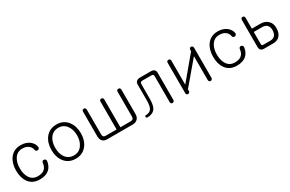

<svg xmlns="http://www.w3.org/2000/svg" viewBox="124 -1615 4091 2707"><g transform="rotate(-30 2169.5 -261.0)"><path d="M301.8 -539.1Q187.5 -539.1 124 -453.1Q68.4 -376 68.4 -259.8Q68.4 -139.6 122.1 -66.4Q182.6 16.6 301.8 16.6Q398.4 16.6 454.1 -32.2Q504.9 -78.1 515.6 -159.2Q516.6 -173.8 507.8 -184.6Q499 -194.3 485.4 -196.3Q471.7 -198.2 461.9 -190.4Q450.2 -181.6 449.2 -164.1Q442.4 -99.6 404.3 -68.4Q367.2 -37.1 297.9 -37.1Q213.9 -37.1 169.9 -103.5Q129.9 -164.1 129.9 -260.7Q129.9 -355.5 169.9 -416Q214.8 -485.4 297.9 -485.4Q357.4 -485.4 396.5 -456.1Q433.6 -427.7 440.4 -383.8Q442.4 -369.1 453.1 -361.3Q463.9 -354.5 476.6 -355.5Q490.2 -357.4 498 -366.2Q507.8 -377 506.8 -390.6Q500 -449.2 448.2 -492.2Q389.6 -539.1 301.8 -539.1Z M884.8 -539.1Q768.6 -539.1 703.1 -453.1Q645.5 -376 645.5 -259.8Q645.5 -145.5 703.1 -69.3Q768.6 16.6 884.8 16.6Q1000 16.6 1065.4 -69.3Q1124 -145.5 1124 -259.8Q1124 -376 1065.4 -453.1Q1000 -539.1 884.8 -539.1ZM884.8 -485.4Q970.7 -485.4 1018.6 -416Q1062.5 -354.5 1062.5 -260.7Q1062.5 -168 1018.6 -106.4Q970.7 -37.1 884.8 -37.1Q797.9 -37.1 749 -106.4Q707 -168 707 -260.7Q707 -354.5 749 -416Q797.9 -485.4 884.8 -485.4Z M1925.8 -508.8Q1925.8 -523.4 1916 -531.2Q1907.2 -539.1 1894.5 -539.1Q1881.8 -539.1 1873 -532.2Q1864.3 -523.4 1864.3 -508.8V-101.6Q1864.3 -76.2 1850.6 -64.5Q1838.9 -53.7 1813.5 -53.7H1647.5V-508.8Q1647.5 -522.5 1637.7 -531.2Q1628.9 -539.1 1616.2 -539.1Q1603.5 -539.1 1594.7 -532.2Q1585.9 -523.4 1585.9 -508.8V-53.7H1410.2Q1383.8 -53.7 1373 -66.4Q1362.3 -78.1 1362.3 -105.5V-507.8Q1362.3 -522.5 1352.5 -531.2Q1343.8 -539.1 1332 -539.1Q1319.3 -539.1 1310.5 -531.2Q1301.8 -522.5 1301.8 -507.8V-108.4Q1301.8 -55.7 1328.1 -27.3Q1354.5 0 1404.3 0H1815.4Q1866.2 0 1894.5 -27.3Q1925.8 -55.7 1925.8 -109.4Z M2239.3 -522.5Q2201.2 -522.5 2180.7 -504.9Q2160.2 -487.3 2160.2 -456.1V-206.1Q2160.2 -121.1 2145.5 -85Q2121.1 -22.5 2045.9 -21.5Q2025.4 -21.5 2027.3 -2.9Q2029.3 16.6 2051.8 16.6Q2148.4 14.6 2183.6 -52.7Q2208 -99.6 2208 -201.2V-425.8Q2208 -448.2 2215.8 -459Q2224.6 -468.8 2244.1 -468.8H2392.6Q2412.1 -468.8 2419.9 -460.9Q2426.8 -453.1 2426.8 -432.6V-14.6Q2426.8 0 2435.5 9.8Q2444.3 17.6 2457 17.6Q2468.8 17.6 2477.5 8.8Q2487.3 0 2487.3 -14.6V-457Q2487.3 -489.3 2467.8 -505.9Q2449.2 -522.5 2416 -522.5Z M3108.4 -505.9Q3108.4 -521.5 3098.6 -530.3Q3089.8 -539.1 3077.1 -539.1Q3064.5 -539.1 3055.7 -531.2Q3046.9 -522.5 3046.9 -505.9V-483.4L2740.2 -117.2V-510.7Q2740.2 -524.4 2730.5 -532.2Q2721.7 -539.1 2710 -539.1Q2697.3 -539.1 2688.5 -532.2Q2679.7 -524.4 2679.7 -510.7V-10.7Q2679.7 2.9 2688.5 10.7Q2697.3 17.6 2710 17.6Q2721.7 17.6 2730.5 9.8Q2740.2 1 2740.2 -12.7V-41L3046.9 -403.3V-15.6Q3046.9 0 3055.7 8.8Q3064.5 17.6 3077.1 17.6Q3089.8 17.6 3098.6 8.8Q3108.4 -1 3108.4 -15.6Z M3509.8 -539.1Q3395.5 -539.1 3332 -453.1Q3276.4 -376 3276.4 -259.8Q3276.4 -139.6 3330.1 -66.4Q3390.6 16.6 3509.8 16.6Q3606.4 16.6 3662.1 -32.2Q3712.9 -78.1 3723.6 -159.2Q3724.6 -173.8 3715.8 -184.6Q3707 -194.3 3693.4 -196.3Q3679.7 -198.2 3669.9 -190.4Q3658.2 -181.6 3657.2 -164.1Q3650.4 -99.6 3612.3 -68.4Q3575.2 -37.1 3505.9 -37.1Q3421.9 -37.1 3377.9 -103.5Q3337.9 -164.1 3337.9 -260.7Q3337.9 -355.5 3377.9 -416Q3422.9 -485.4 3505.9 -485.4Q3565.4 -485.4 3604.5 -456.1Q3641.6 -427.7 3648.4 -383.8Q3650.4 -369.1 3661.1 -361.3Q3671.9 -354.5 3684.6 -355.5Q3698.2 -357.4 3706.1 -366.2Q3715.8 -377 3714.8 -390.6Q3708 -449.2 3656.2 -492.2Q3597.7 -539.1 3509.8 -539.1Z M3948.2 -277.3H4085Q4136.7 -277.3 4164.1 -249Q4190.4 -220.7 4190.4 -168Q4190.4 -116.2 4166 -85.9Q4139.6 -53.7 4089.8 -53.7H3981.4Q3960.9 -53.7 3956.1 -58.6Q3948.2 -64.5 3948.2 -85ZM3887.7 -510.7V-66.4Q3887.7 -36.1 3903.3 -18.6Q3920.9 0 3953.1 0H4103.5Q4176.8 0 4214.8 -44.9Q4252.9 -87.9 4252.9 -171.9Q4252.9 -240.2 4210.9 -283.2Q4165 -331.1 4084 -331.1H3948.2V-511.7Q3948.2 -525.4 3938.5 -533.2Q3929.7 -540 3918 -540Q3905.3 -540 3896.5 -532.2Q3887.7 -524.4 3887.7 -510.7Z"/></g></svg>

Font: Gulim
Style: Regular
Weight: 400
Version: Version 2.21